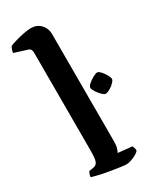

<svg xmlns="http://www.w3.org/2000/svg" viewBox="-203 -863 764 926"><g transform="rotate(-30 178.5 -400.0)"><path d="M212 0Q203 0 178.5 -3.5Q154 -7 124 -12Q94 -17 68.5 -23Q43 -29 31 -33Q31 -41 34 -49Q37 -57 40 -62L65 -66Q82 -69 88.5 -84Q95 -99 95 -146V-691Q95 -699 91.5 -706Q88 -713 79 -716L6 -739Q8 -751 11.5 -759.5Q15 -768 18 -772Q29 -777 51.5 -783.5Q74 -790 98.5 -795Q123 -800 140 -800Q173 -800 194 -778Q215 -756 215 -723V-126Q215 -104 210.5 -89.5Q206 -75 202 -69L280 -61Q282 -57 284.5 -50Q287 -43 287 -34Q282 -26 268 -18Q254 -10 238.5 -5Q223 0 212 0ZM295 -345Q288 -345 276 -357Q264 -369 254.5 -383.5Q245 -398 245 -407Q245 -416 258 -427Q271 -438 286.5 -446.5Q302 -455 310 -455Q318 -455 329 -443Q340 -431 348.5 -416Q357 -401 357 -392Q357 -385 346 -373.5Q335 -362 320 -353.5Q305 -345 295 -345Z"/></g></svg>

Font: Texturina Medium 12pt SemiBold
Style: Regular
Weight: 600
Version: Version 1.002